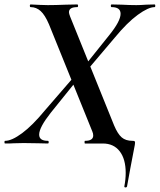

<svg xmlns="http://www.w3.org/2000/svg" viewBox="-42 -645 718 863"><path d="M-19 -12Q11 -12 57.5 -46.5Q104 -81 160 -149L301 -312L315 -298L186 -138Q134 -72 134 -40Q134 -12 173 -12Q177 -12 177 -6Q177 0 173 0Q145 0 131 -1L64 -2L20 -1Q8 0 -19 0Q-22 0 -22 -6Q-22 -12 -19 -12ZM320 -326 449 -487Q500 -550 500 -583Q500 -613 460 -613Q456 -613 456 -619Q456 -625 460 -625L505 -624Q541 -622 571 -622Q589 -622 615 -624L653 -625Q656 -625 656 -619Q656 -613 653 -613Q625 -613 577.5 -578.5Q530 -544 474 -476L335 -312ZM340 -12Q377 -12 377 -36Q377 -45 373 -54L178 -536Q160 -578 140.5 -595.5Q121 -613 96 -613Q92 -613 92 -619Q92 -625 96 -625Q109 -625 137 -623L173 -622Q207 -622 255 -624L305 -625Q309 -625 309 -619Q309 -613 305 -613Q268 -613 268 -590Q268 -584 273 -571L471 -81Q487 -43 505 -27.5Q523 -12 553 -12Q560 -12 562.5 -10.5Q565 -9 565 -4L564 6Q542 119 529 193Q527 198 521.5 197.5Q516 197 517 192Q523 161 523 132Q523 70 496 35Q469 0 420 0H340Q338 0 338 -6Q338 -12 340 -12Z"/></svg>

Font: Cormorant Garamond
Style: Bold Italic
Weight: 700
Italic angle: -10°
Designer: Christian Thalmann (Catharsis Fonts)
Foundry: Catharsis Fonts
Version: Version 4.000